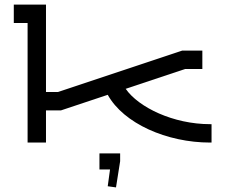

<svg xmlns="http://www.w3.org/2000/svg" viewBox="-20 -620 1020 835"><path d="M412.5 117H458.5L448.5 190L484.5 195L502.5 81V47H412.5ZM100 0H180V-140H245.5L448.6 -207.7C517.3 -83.1 705.6 0 894 0H900V-80H894C733.2 -80 582.4 -153.4 526.6 -233.7L785.5 -320H860V-400H772.5L232.5 -220H180V-600H40V-520H100Z"/></svg>

Font: KetosagCBd
Style: Regular
Weight: 500
Designer: gluk
Foundry: gluk
Version: Version 00.0024